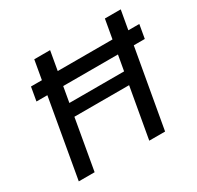

<svg xmlns="http://www.w3.org/2000/svg" viewBox="-150 -875 1079 1050"><g transform="rotate(-30 389.5 -350.0)"><path d="M80 -494 95 -580H779L764 -494ZM507 0 631 -700H731L607 0ZM62 0 185 -700H285L162 0ZM201 -318 215 -397H599L585 -318Z"/></g></svg>

Font: DM Sans 20pt Medium
Style: Italic
Weight: 500
Italic angle: -10°
Version: Version 4.004;gftools[0.9.30]